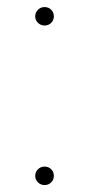

<svg xmlns="http://www.w3.org/2000/svg" viewBox="-20 -518 252 543"><path d="M106 5.4Q95.2 5.4 87.4 -2.2Q79.6 -9.8 79.6 -20.5Q79.6 -31.7 87.4 -39.3Q95.2 -46.9 106 -46.9Q117.2 -46.9 124.8 -39.3Q132.3 -31.7 132.3 -20.5Q132.3 -9.8 124.8 -2.2Q117.2 5.4 106 5.4ZM106 -445.8Q95.2 -445.8 87.4 -453.4Q79.6 -460.9 79.6 -471.7Q79.6 -482.9 87.4 -490.5Q95.2 -498 106 -498Q117.2 -498 124.8 -490.5Q132.3 -482.9 132.3 -471.7Q132.3 -460.9 124.8 -453.4Q117.2 -445.8 106 -445.8Z"/></svg>

Font: Inter 28pt Thin
Style: Regular
Weight: 250
Designer: Rasmus Andersson
Foundry: rsms
Version: Version 4.001;git-66647c0bb